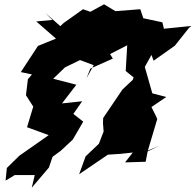

<svg xmlns="http://www.w3.org/2000/svg" viewBox="-20 -795 912 895"><path d="M224 -702 149 -695 241 -615 157 -581 77 -459 129 -448 110 -426 101 -351 135 -298 106 -202 128 -194 207 -165 70 -69 12 -12 6 47 49 21H142L128 80L208 -14L225 -64L263 -92L319 -144L368 -228L322 -264L363 -323L269 -313L336 -400L228 -428L283 -481L353 -515L417 -491L383 -430L401 -475L506 -522L493 -543L573 -584L566 -464L603 -434L599 -423L551 -378L461 -245L460 -221L463 -182L441 -125L379 -66L349 17L483 -74L543 -78L599 -84L563 -38L659 -41L669 -93L723 -116L668 -89L713 -240L705 -258L686 -296L755 -343L690 -360L655 -483L686 -539L696 -512L795 -582L861 -665L872 -674L744 -661L737 -691L648 -710L663 -665L634 -752L518 -743L465 -775L401 -740L367 -752L277 -688L258 -670L280 -650L339 -579L283 -654L192 -734Z"/></svg>

Font: Hussar Lance
Style: Italic
Weight: 700
Foundry: Cannot Into Space Fonts, PlusOne Fonts
Version: Version 2.27